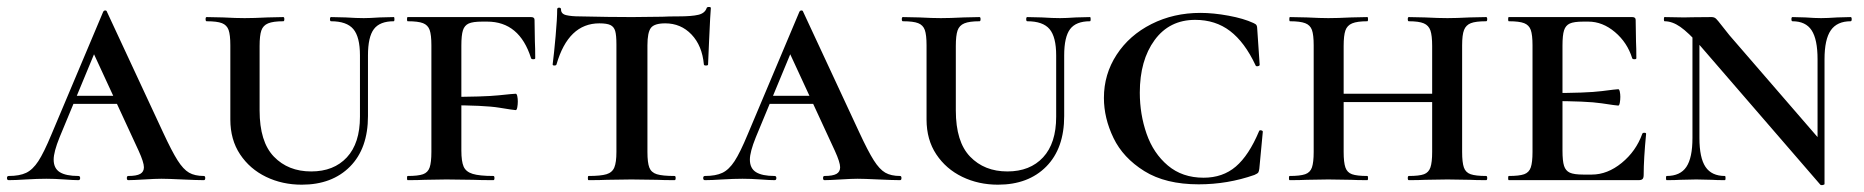

<svg xmlns="http://www.w3.org/2000/svg" viewBox="-28 -517 5348 551"><path d="M183 -242H366L373 -219H168ZM557 0Q537 0 495 -2Q453 -4 435 -4Q418 -4 386 -2Q354 0 340 0Q336 0 336 -6Q336 -12 340 -12Q364 -12 374.5 -18Q385 -24 385 -37Q385 -51 370 -84L235 -376L272 -434L143 -123Q126 -81 126 -59Q126 -34 143.5 -23Q161 -12 197 -12Q202 -12 202 -6Q202 0 197 0Q183 0 157 -2Q129 -4 105 -4Q80 -4 46 -2Q16 0 -3 0Q-8 0 -8 -6Q-8 -12 -3 -12Q28 -12 47 -21Q66 -30 82 -54.5Q98 -79 120 -132L268 -483Q270 -487 274 -487Q278 -487 279 -483L440 -137Q465 -83 481.5 -57Q498 -31 514.5 -21.5Q531 -12 557 -12Q561 -12 561 -6Q561 0 557 0Z M922 -456Q919 -456 919 -462Q919 -468 922 -468L964 -467Q996 -465 1016 -465Q1032 -465 1062 -467L1102 -468Q1104 -468 1104 -462Q1104 -456 1102 -456Q1062 -456 1045 -433.5Q1028 -411 1028 -358V-184Q1028 -91 976.5 -39Q925 13 838 13Q782 13 735.5 -9.5Q689 -32 661 -74Q633 -116 633 -174V-387Q633 -417 628 -431Q623 -445 609 -450.5Q595 -456 565 -456Q562 -456 562 -462Q562 -468 565 -468L612 -467Q650 -465 674 -465Q700 -465 740 -467L785 -468Q788 -468 788 -462Q788 -456 785 -456Q756 -456 741.5 -450Q727 -444 722 -429.5Q717 -415 717 -385V-200Q717 -110 758 -67.5Q799 -25 865 -25Q930 -25 967.5 -65.5Q1005 -106 1005 -182V-358Q1005 -411 986 -433.5Q967 -456 922 -456Z M1142 -12Q1172 -12 1186 -17Q1200 -22 1205 -36.5Q1210 -51 1210 -81V-387Q1210 -417 1205 -431Q1200 -445 1186 -450.5Q1172 -456 1142 -456Q1140 -456 1140 -462Q1140 -468 1142 -468H1496Q1506 -468 1506 -460L1507 -398Q1508 -379 1508 -350Q1508 -347 1502.5 -347Q1497 -347 1496 -350Q1463 -455 1370 -455H1356Q1329 -455 1317 -449.5Q1305 -444 1300.5 -430Q1296 -416 1296 -386V-85Q1296 -54 1302.5 -39Q1309 -24 1328.5 -18Q1348 -12 1388 -12Q1391 -12 1391 -6Q1391 0 1388 0Q1351 0 1330 -1L1253 -2L1191 -1Q1173 0 1142 0Q1140 0 1140 -6Q1140 -12 1142 -12ZM1254 -215V-239Q1361 -239 1403.5 -243.5Q1446 -248 1452 -248Q1455 -248 1456.5 -241Q1458 -234 1458 -226Q1458 -217 1456.5 -209Q1455 -201 1452 -201Q1447 -201 1404.5 -208Q1362 -215 1254 -215Z M1569 -332Q1568 -329 1563 -329Q1558 -329 1558 -332Q1562 -363 1566.5 -413.5Q1571 -464 1571 -490Q1571 -495 1576.5 -495Q1582 -495 1582 -490Q1582 -477 1597 -473.5Q1612 -470 1635 -470Q1721 -468 1786 -468L1873 -469Q1890 -470 1919 -470Q1957 -470 1976 -474.5Q1995 -479 2000 -494Q2001 -497 2006.5 -497Q2012 -497 2012 -494Q2012 -488 2010 -464Q2009 -439 2007 -401.5Q2005 -364 2004 -332Q2004 -329 1998 -329Q1992 -329 1992 -332Q1987 -386 1956.5 -418Q1926 -450 1881 -450Q1850 -450 1840 -437Q1830 -424 1830 -387V-81Q1830 -50 1835.5 -36Q1841 -22 1857 -17Q1873 -12 1908 -12Q1911 -12 1911 -6Q1911 0 1908 0Q1876 0 1857 -1L1784 -2L1714 -1Q1695 0 1661 0Q1659 0 1659 -6Q1659 -12 1661 -12Q1696 -12 1712.5 -17Q1729 -22 1735 -36.5Q1741 -51 1741 -81V-389Q1741 -416 1737.5 -428Q1734 -440 1724 -445Q1714 -450 1692 -450Q1603 -450 1569 -332Z M2181 -242H2364L2371 -219H2166ZM2555 0Q2535 0 2493 -2Q2451 -4 2433 -4Q2416 -4 2384 -2Q2352 0 2338 0Q2334 0 2334 -6Q2334 -12 2338 -12Q2362 -12 2372.5 -18Q2383 -24 2383 -37Q2383 -51 2368 -84L2233 -376L2270 -434L2141 -123Q2124 -81 2124 -59Q2124 -34 2141.5 -23Q2159 -12 2195 -12Q2200 -12 2200 -6Q2200 0 2195 0Q2181 0 2155 -2Q2127 -4 2103 -4Q2078 -4 2044 -2Q2014 0 1995 0Q1990 0 1990 -6Q1990 -12 1995 -12Q2026 -12 2045 -21Q2064 -30 2080 -54.5Q2096 -79 2118 -132L2266 -483Q2268 -487 2272 -487Q2276 -487 2277 -483L2438 -137Q2463 -83 2479.5 -57Q2496 -31 2512.5 -21.5Q2529 -12 2555 -12Q2559 -12 2559 -6Q2559 0 2555 0Z M2920 -456Q2917 -456 2917 -462Q2917 -468 2920 -468L2962 -467Q2994 -465 3014 -465Q3030 -465 3060 -467L3100 -468Q3102 -468 3102 -462Q3102 -456 3100 -456Q3060 -456 3043 -433.5Q3026 -411 3026 -358V-184Q3026 -91 2974.5 -39Q2923 13 2836 13Q2780 13 2733.5 -9.5Q2687 -32 2659 -74Q2631 -116 2631 -174V-387Q2631 -417 2626 -431Q2621 -445 2607 -450.5Q2593 -456 2563 -456Q2560 -456 2560 -462Q2560 -468 2563 -468L2610 -467Q2648 -465 2672 -465Q2698 -465 2738 -467L2783 -468Q2786 -468 2786 -462Q2786 -456 2783 -456Q2754 -456 2739.5 -450Q2725 -444 2720 -429.5Q2715 -415 2715 -385V-200Q2715 -110 2756 -67.5Q2797 -25 2863 -25Q2928 -25 2965.5 -65.5Q3003 -106 3003 -182V-358Q3003 -411 2984 -433.5Q2965 -456 2920 -456Z M3569 -451Q3576 -448 3578 -444.5Q3580 -441 3580 -434L3587 -331Q3587 -328 3581.5 -327Q3576 -326 3575 -330Q3544 -396 3502 -428Q3460 -460 3402 -460Q3328 -460 3285.5 -402Q3243 -344 3243 -251Q3243 -189 3262.5 -133Q3282 -77 3323.5 -42Q3365 -7 3426 -7Q3481 -7 3518.5 -39Q3556 -71 3585 -140Q3586 -144 3591 -143Q3596 -142 3596 -139L3586 -33Q3585 -25 3583 -22Q3581 -19 3572 -15Q3495 12 3412 12Q3317 12 3256 -26Q3195 -64 3167.5 -121Q3140 -178 3140 -236Q3140 -304 3176.5 -360Q3213 -416 3276.5 -448Q3340 -480 3417 -480Q3454 -480 3497.5 -472Q3541 -464 3569 -451Z M4015 -456Q4012 -456 4012 -462Q4012 -468 4015 -468L4061 -467Q4101 -465 4126 -465Q4150 -465 4190 -467L4237 -468Q4240 -468 4240 -462Q4240 -456 4237 -456Q4207 -456 4193 -450.5Q4179 -445 4173.5 -431Q4168 -417 4168 -387V-81Q4168 -51 4173 -36.5Q4178 -22 4192.5 -17Q4207 -12 4237 -12Q4240 -12 4240 -6Q4240 0 4237 0Q4207 0 4190 -1L4126 -2L4062 -1Q4045 0 4015 0Q4012 0 4012 -6Q4012 -12 4015 -12Q4045 -12 4058.5 -17Q4072 -22 4077 -36.5Q4082 -51 4082 -81V-385Q4082 -415 4077 -429.5Q4072 -444 4058 -450Q4044 -456 4015 -456ZM3782 -248H4121V-224H3782ZM3674 -456Q3672 -456 3672 -462Q3672 -468 3674 -468L3722 -467Q3762 -465 3784 -465Q3810 -465 3850 -467L3896 -468Q3898 -468 3898 -462Q3898 -456 3896 -456Q3867 -456 3852.5 -450Q3838 -444 3833 -429.5Q3828 -415 3828 -385V-81Q3828 -51 3833 -36.5Q3838 -22 3852 -17Q3866 -12 3896 -12Q3898 -12 3898 -6Q3898 0 3896 0Q3866 0 3849 -1L3784 -2L3722 -1Q3704 0 3673 0Q3671 0 3671 -6Q3671 -12 3673 -12Q3703 -12 3717.5 -17Q3732 -22 3737 -36.5Q3742 -51 3742 -81V-387Q3742 -417 3737 -431Q3732 -445 3717.5 -450.5Q3703 -456 3674 -456Z M4302 -12Q4332 -12 4346 -17Q4360 -22 4365 -36.5Q4370 -51 4370 -81V-387Q4370 -417 4365 -431Q4360 -445 4346 -450.5Q4332 -456 4302 -456Q4300 -456 4300 -462Q4300 -468 4302 -468H4656Q4666 -468 4666 -460L4667 -398Q4668 -379 4668 -350Q4668 -347 4662.5 -347Q4657 -347 4656 -350Q4642 -395 4606.5 -425Q4571 -455 4530 -455H4516Q4489 -455 4477 -449.5Q4465 -444 4460.5 -430Q4456 -416 4456 -386V-85Q4456 -55 4460.5 -41Q4465 -27 4477 -21.5Q4489 -16 4516 -16H4540Q4585 -16 4626 -49.5Q4667 -83 4685 -133Q4686 -136 4691 -136Q4696 -136 4696 -133Q4689 -61 4689 -15Q4689 -7 4686 -3.5Q4683 0 4674 0H4302Q4300 0 4300 -6Q4300 -12 4302 -12ZM4418 -227V-250Q4526 -250 4568.5 -255.5Q4611 -261 4616 -261Q4619 -261 4620.5 -254Q4622 -247 4622 -239Q4622 -230 4620.5 -222Q4619 -214 4616 -214Q4611 -214 4568.5 -220.5Q4526 -227 4418 -227Z M4829 -446 4849 -443V-121Q4849 -64 4866.5 -38Q4884 -12 4922 -12Q4924 -12 4924 -6Q4924 0 4922 0Q4898 0 4885 -1L4840 -2L4794 -1Q4780 0 4755 0Q4753 0 4753 -6Q4753 -12 4755 -12Q4794 -12 4811.5 -38Q4829 -64 4829 -121ZM5196 13 4851 -386Q4817 -424 4794 -440Q4771 -456 4749 -456Q4747 -456 4747 -462Q4747 -468 4749 -468L4805 -467Q4814 -467 4828 -467.5Q4842 -468 4884 -468Q4892 -468 4897 -463Q4902 -458 4912 -445L4935 -416L5198 -112L5208 11Q5208 13 5203 14Q5198 15 5196 13ZM5208 11 5188 -20V-347Q5188 -404 5171 -430Q5154 -456 5116 -456Q5113 -456 5113 -462Q5113 -468 5116 -468L5153 -467Q5181 -465 5198 -465Q5215 -465 5245 -467L5283 -468Q5286 -468 5286 -462Q5286 -456 5283 -456Q5244 -456 5226 -430Q5208 -404 5208 -347Z"/></svg>

Font: Cormorant SC SemiBold
Style: Regular
Weight: 600
Designer: Christian Thalmann (Catharsis Fonts)
Foundry: Catharsis Fonts
Version: Version 4.000